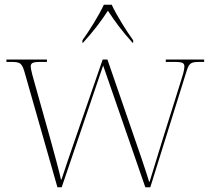

<svg xmlns="http://www.w3.org/2000/svg" viewBox="-20 -786 910 806"><path d="M326 -617V-606H328C373 -656 401 -692 433 -741C465 -692 492 -656 537 -606H539V-617C510 -657 470 -721 449 -766H416C395 -721 355 -657 326 -617ZM86 -473 221 0H239L413 -511L590 0H611L760 -477C773 -520 777 -526 818 -526H837V-536H676V-526H716C750 -526 754 -519 754 -506C754 -491 746 -466 737 -438L664 -205C639 -124 618 -56 608 -23H606C595 -61 556 -175 539 -223L431 -536H411L297 -206C280 -157 247 -61 238 -32H236C230 -62 205 -152 192 -200L126 -435C120 -455 109 -495 109 -506C109 -519 113 -526 147 -526H177V-536H7V-526H27C68 -526 73 -520 86 -473Z"/></svg>

Font: Noto Serif Display Thin
Style: Regular
Weight: 100
Designer: Monotype Design Team
Foundry: Monotype Imaging Inc.
Version: Version 2.009